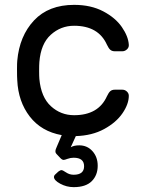

<svg xmlns="http://www.w3.org/2000/svg" viewBox="-20 -550 595 790"><path d="M420 -154Q427 -169 434 -175Q441 -181 453 -181H483Q494 -181 502 -173.5Q510 -166 510 -156Q510 -122 484 -84Q458 -46 408.5 -19Q359 8 292 10L271 56Q284 48 306 48Q339 48 360.5 72Q382 96 382 132Q382 171 357.5 195.5Q333 220 283 220Q254 220 228 206Q202 192 202 178Q202 173 206 169L220 156Q228 150 233 150Q238 150 252 159.5Q266 169 283 169Q326 169 326 134Q326 99 283 99Q270 99 258 103.5Q246 108 242 108Q236 108 229 101L212 83Q208 79 208 73Q208 65 214 53L234 6Q150 -9 102.5 -70.5Q55 -132 51 -220Q50 -232 50 -266Q50 -290 51 -300Q60 -402 120 -466Q180 -530 285 -530Q354 -530 404.5 -503.5Q455 -477 481.5 -438.5Q508 -400 510 -366Q511 -355 502.5 -347Q494 -339 483 -339H453Q441 -339 434 -345Q427 -351 420 -366Q385 -444 285 -444Q230 -444 189 -407Q148 -370 142 -295Q141 -284 141 -259Q141 -236 142 -225Q149 -150 189.5 -113Q230 -76 285 -76Q385 -76 420 -154Z"/></svg>

Font: Contemporary
Style: Regular
Weight: 400
Designer: Victor Tran
Foundry: Victor Tran
Version: Version 1.100